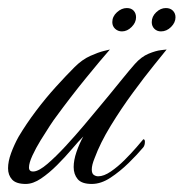

<svg xmlns="http://www.w3.org/2000/svg" viewBox="-42 -457 456 477"><path d="M22 0Q-2 0 -12 -11Q-22 -22 -22 -39Q-22 -56 -14.5 -76.5Q-7 -97 4 -117Q23 -149 47.5 -181.5Q72 -214 97.5 -242Q123 -270 143 -290Q162 -309 182 -318Q202 -327 216.5 -330.5Q231 -334 231 -334Q209 -309 171.5 -263Q134 -217 96 -165Q92 -160 81.5 -144Q71 -128 59 -108.5Q47 -89 38.5 -70.5Q30 -52 30 -41Q30 -30 42 -31Q55 -32 76 -50Q97 -68 121 -94Q145 -120 166.5 -145.5Q188 -171 202 -188Q213 -201 229 -220.5Q245 -240 262 -261Q279 -282 293 -298Q309 -316 327 -323.5Q345 -331 358.5 -332.5Q372 -334 372 -334Q364 -324 340.5 -295Q317 -266 288 -226.5Q259 -187 233 -144.5Q207 -102 193 -64Q186 -47 186 -36Q186 -26 191 -22.5Q196 -19 202 -19Q216 -19 233.5 -31Q251 -43 267.5 -59.5Q284 -76 297 -91Q310 -106 314 -111Q318 -111 318 -105Q318 -96 314 -91Q299 -73 277.5 -52Q256 -31 232.5 -15.5Q209 0 186 0Q161 0 151 -12Q141 -24 141 -42Q141 -59 148 -79.5Q155 -100 165 -118Q153 -106 136.5 -86.5Q120 -67 100 -47Q80 -27 60 -13.5Q40 0 22 0ZM358 -379Q348 -379 341.5 -385.5Q335 -392 335 -402Q335 -416 346 -426.5Q357 -437 370 -437Q381 -437 387.5 -430.5Q394 -424 394 -414Q394 -401 383 -390Q372 -379 358 -379ZM261 -379Q251 -379 244 -385.5Q237 -392 237 -402Q237 -416 248.5 -426.5Q260 -437 273 -437Q284 -437 290 -430.5Q296 -424 296 -414Q296 -401 285 -390Q274 -379 261 -379Z"/></svg>

Font: Luxurious Script
Style: Regular
Weight: 400
Designer: Robert E. Leuschke
Foundry: Robert E. Leuschke
Version: Version 1.010; ttfautohint (v1.8.3)